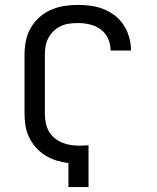

<svg xmlns="http://www.w3.org/2000/svg" viewBox="-20 -763 640 783"><path d="M259 0V-98Q234 -101 210 -108.5Q186 -116 165 -129Q144 -142 127 -161Q110 -180 99 -202.5Q88 -225 84 -249.5Q80 -274 80 -299V-540Q80 -568 85.5 -596Q91 -624 105 -648.5Q119 -673 140 -692Q161 -711 187 -722.5Q213 -734 241 -738.5Q269 -743 297 -743Q324 -743 350.5 -739.5Q377 -736 402 -726Q427 -716 448.5 -699.5Q470 -683 484.5 -660.5Q499 -638 506.5 -612Q514 -586 514 -560Q514 -559 514 -558Q514 -557 514 -557H431Q431 -557 431 -557.5Q431 -558 431 -558Q431 -583 420.5 -606Q410 -629 390 -643.5Q370 -658 346 -663.5Q322 -669 297 -669Q280 -669 262 -666.5Q244 -664 228 -656.5Q212 -649 199 -636.5Q186 -624 177.5 -608.5Q169 -593 166 -575.5Q163 -558 163 -540V-299Q163 -281 166.5 -262.5Q170 -244 179 -228Q188 -212 202.5 -200Q217 -188 234 -181Q251 -174 269.5 -171.5Q288 -169 306 -169Q315 -169 324 -169.5Q333 -170 341 -171V0Z"/></svg>

Font: Zed Mono Extended
Style: Regular
Weight: 400
Width: 7
Monospace: yes
Designer: Belleve Invis
Foundry: Belleve Invis
Version: Version 1.0.0; ttfautohint (v1.8.4)